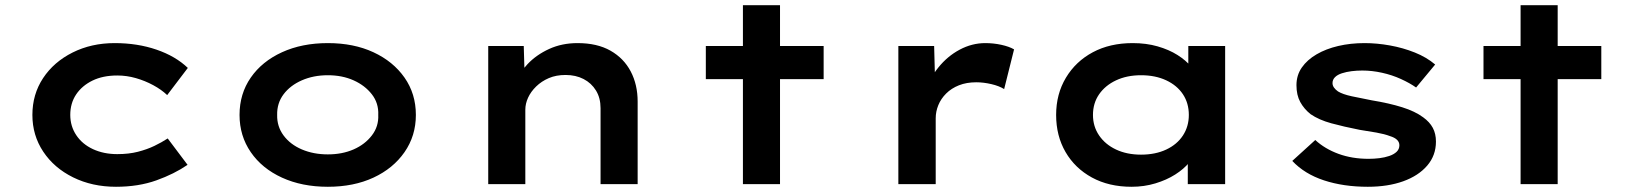

<svg xmlns="http://www.w3.org/2000/svg" viewBox="-20 -705 6263 735"><path d="M424 10Q333 10 260 -26Q187 -62 145.5 -124.5Q104 -187 104 -265Q104 -344 145 -406Q186 -468 258 -504Q330 -540 419 -540Q506 -540 579 -515Q652 -490 699 -445L620 -341Q598 -362 566.5 -379Q535 -396 500 -406Q465 -416 429 -416Q374 -416 334 -396.5Q294 -377 271.5 -343.5Q249 -310 249 -265Q249 -222 272 -187.5Q295 -153 336 -134Q377 -115 429 -115Q473 -115 508 -124Q543 -133 571 -146.5Q599 -160 622 -175L698 -74Q647 -39 578.5 -14.5Q510 10 424 10Z M1235 10Q1136 10 1059.5 -25Q983 -60 940 -122.5Q897 -185 897 -265Q897 -346 940 -408Q983 -470 1059.5 -505Q1136 -540 1235 -540Q1334 -540 1409.5 -505Q1485 -470 1528.5 -408Q1572 -346 1572 -265Q1572 -185 1528.5 -122.5Q1485 -60 1409.5 -25Q1334 10 1235 10ZM1235 -114Q1290 -114 1333.5 -133Q1377 -152 1403.5 -186.5Q1430 -221 1428 -265Q1430 -310 1403.5 -344Q1377 -378 1333.5 -397.5Q1290 -417 1235 -417Q1180 -417 1135.5 -397.5Q1091 -378 1065.5 -344Q1040 -310 1041 -265Q1040 -221 1065.5 -186.5Q1091 -152 1135.5 -133Q1180 -114 1235 -114Z M1849 0V-529H1985L1989 -392L1950 -383Q1966 -424 1999.5 -459.5Q2033 -495 2082 -517.5Q2131 -540 2191 -540Q2266 -540 2317 -511Q2368 -482 2394.5 -431.5Q2421 -381 2421 -316V0H2279V-291Q2279 -330 2261.5 -358.5Q2244 -387 2214 -402.5Q2184 -418 2145 -418Q2109 -418 2081 -406Q2053 -394 2032.5 -374Q2012 -354 2001.5 -331Q1991 -308 1991 -285V0H1921Q1888 0 1870 0Q1852 0 1849 0Z M2824 0V-685H2966V0ZM2682 -402V-529H3133V-402Z M3419 0V-529H3556L3561 -340L3522 -351Q3537 -403 3572 -446.5Q3607 -490 3654 -515Q3701 -540 3752 -540Q3783 -540 3813 -533.5Q3843 -527 3862 -516L3824 -364Q3805 -376 3775 -383Q3745 -390 3717 -390Q3680 -390 3651 -378.5Q3622 -367 3602 -347Q3582 -327 3572 -302.5Q3562 -278 3562 -252V0Z M4312 10Q4225 10 4160 -25.5Q4095 -61 4059 -123Q4023 -185 4023 -265Q4023 -345 4060.5 -407.5Q4098 -470 4163.5 -505Q4229 -540 4316 -540Q4368 -540 4411.5 -527.5Q4455 -515 4487.5 -494.5Q4520 -474 4540 -449.5Q4560 -425 4564 -402L4529 -400V-529H4670V0H4527V-141L4556 -134Q4553 -108 4532.5 -83Q4512 -58 4479 -37Q4446 -16 4403 -3Q4360 10 4312 10ZM4348 -113Q4403 -113 4444.5 -132.5Q4486 -152 4508.5 -186.5Q4531 -221 4531 -265Q4531 -310 4508.5 -344Q4486 -378 4444.5 -397.5Q4403 -417 4348 -417Q4294 -417 4252.5 -397.5Q4211 -378 4187.5 -344Q4164 -310 4164 -265Q4164 -221 4187.5 -186.5Q4211 -152 4252.5 -132.5Q4294 -113 4348 -113Z M5216 10Q5123 10 5048.5 -14.5Q4974 -39 4927 -89L5015 -169Q5052 -135 5104 -116Q5156 -97 5219 -97Q5240 -97 5260.5 -99.5Q5281 -102 5298.5 -108Q5316 -114 5326.5 -124Q5337 -134 5337 -149Q5337 -173 5301 -184Q5280 -192 5249 -197.5Q5218 -203 5185 -208Q5124 -220 5076.5 -233Q5029 -246 4997 -268Q4972 -288 4957.5 -314.5Q4943 -341 4943 -379Q4943 -417 4963.5 -446.5Q4984 -476 5020 -497Q5056 -518 5103 -529Q5150 -540 5204 -540Q5251 -540 5301 -531Q5351 -522 5396 -504Q5441 -486 5474 -458L5401 -370Q5377 -387 5343 -402.5Q5309 -418 5270.5 -426.5Q5232 -435 5195 -435Q5174 -435 5154 -432.5Q5134 -430 5117 -424.5Q5100 -419 5090.5 -409.5Q5081 -400 5081 -387Q5081 -378 5086.5 -370Q5092 -362 5102 -355Q5120 -344 5154.5 -336.5Q5189 -329 5231 -321Q5298 -310 5347.5 -294.5Q5397 -279 5428 -256Q5453 -238 5465 -215.5Q5477 -193 5477 -163Q5477 -110 5443.5 -71Q5410 -32 5351.5 -11Q5293 10 5216 10Z M5801 0V-685H5943V0ZM5659 -402V-529H6110V-402Z"/></svg>

Font: Lexend Peta SemiBold
Style: Regular
Weight: 600
Designer: Bonnie Shaver-Troup, Thomas Jockin
Foundry: Lexend
Version: Version 1.007